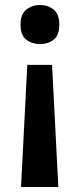

<svg xmlns="http://www.w3.org/2000/svg" viewBox="-20 -566 320 767"><path d="M89 -307H188L213 181H64ZM217 -468Q217 -425 194.5 -407.5Q172 -390 140 -390Q108 -390 85 -407.5Q62 -425 62 -468Q62 -509 85 -527.5Q108 -546 140 -546Q172 -546 194.5 -527.5Q217 -509 217 -468Z"/></svg>

Font: Noto Sans Sora Sompeng SemiBold
Style: Regular
Weight: 600
Version: Version 2.101